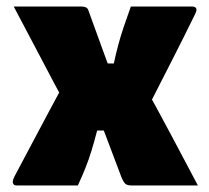

<svg xmlns="http://www.w3.org/2000/svg" viewBox="-20 -567 640 587"><path d="M22 -547Q72 -547 126 -547Q180 -547 230 -547Q237 -547 242.5 -544.5Q248 -542 250 -536Q269 -484 287.5 -432.5Q306 -381 326 -329L416 -314Q460 -236 501.5 -157.5Q543 -79 585 0Q565 0 538 0Q511 0 481.5 0Q452 0 425.5 0Q399 0 382 0Q370 0 364 -4.5Q358 -9 351 -26Q343 -47 331.5 -77.5Q320 -108 306.5 -144Q293 -180 280 -213L184 -241Q143 -317 103 -393.5Q63 -470 22 -547ZM180 -319 384 -168H277Q268 -133 259.5 -105.5Q251 -78 241 -53Q231 -28 218 0H31Q25 0 22 -3Q19 -6 19 -11Q19 -14 20 -17.5Q21 -21 24 -27Q63 -100 101.5 -173Q140 -246 180 -319ZM569 -547Q572 -547 575.5 -545.5Q579 -544 580 -541Q581 -539 580.5 -535Q580 -531 577 -525Q541 -451 503 -377Q465 -303 427 -228L241 -373H328Q334 -401 341 -427.5Q348 -454 357.5 -482.5Q367 -511 380 -547Z"/></svg>

Font: Recursive Monospace Black
Style: Regular
Weight: 900
Version: Version 1.047